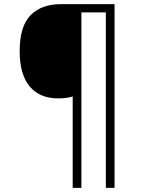

<svg xmlns="http://www.w3.org/2000/svg" viewBox="-20 -780 695 927"><path d="M533 127H491V-720H373V127H331V-314Q300 -305 260 -305Q172 -305 123.5 -362.5Q75 -420 75 -533Q75 -653 127.5 -706.5Q180 -760 275 -760H533Z"/></svg>

Font: Noto Traditional Nushu Light
Style: Regular
Weight: 300
Designer: LIU Zhao
Foundry: LiuZhao Studio
Version: Version 2.003; ttfautohint (v1.8.4.7-5d5b)